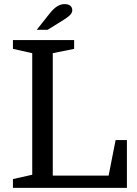

<svg xmlns="http://www.w3.org/2000/svg" viewBox="-20 -915 669 935"><path d="M212 -770 259 -799C311 -831 332 -844 332 -865C332 -884 318 -895 295 -895C271 -895 248 -883 220 -847L159 -770ZM341 -677V-720H43V-677L137 -656V-64L43 -43V0H598V-233H543L509 -60H237V-656Z"/></svg>

Font: Domine
Style: Regular
Weight: 400
Designer: Pablo Impallari, Rodrigo Fuenzalida, Brenda Gallo
Foundry: Pablo Impallari, Rodrigo Fuenzalida, Brenda Gallo
Version: Version 2.000